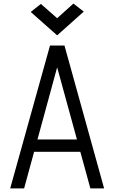

<svg xmlns="http://www.w3.org/2000/svg" viewBox="-20 -1055 640 1075"><path d="M37 0 260 -800H341L563 0H486L300 -678L115 0ZM134 -205 152 -274H448L466 -205ZM300 -857 152 -988 209 -1033 300 -953 391 -1035 449 -990Z"/></svg>

Font: Victor Mono
Style: Regular
Weight: 400
Monospace: yes
Designer: Rune Bjørnerås
Version: Version 1.561;gftools[0.9.30]